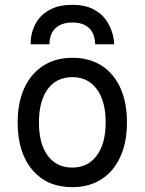

<svg xmlns="http://www.w3.org/2000/svg" viewBox="-20 -762 598 794"><path d="M279 12Q174 12 113.5 -59.8Q53 -131.5 53 -255Q53 -337.5 80.5 -397.5Q108 -457.5 158.8 -490.2Q209.5 -523 279 -523Q349 -523 399.8 -490.8Q450.5 -458.5 477.8 -398.5Q505 -338.5 505 -256Q505 -173.5 477.5 -113.2Q450 -53 399.2 -20.5Q348.5 12 279 12ZM279 -69Q343.5 -69 380.2 -118.8Q417 -168.5 417 -256Q417 -344 380.2 -393.5Q343.5 -443 279 -443Q214 -443 177.5 -393.8Q141 -344.5 141 -255Q141 -167.5 177.5 -118.2Q214 -69 279 -69ZM106.5 -579Q106.5 -623.5 125.2 -660.5Q144 -697.5 182.5 -719.8Q221 -742 279.5 -742Q332.5 -742 368.2 -722.8Q404 -703.5 424 -671Q444 -638.5 450.5 -599Q451.5 -594.5 451.5 -589.5Q451.5 -584.5 451.5 -579H373.5Q373.5 -584.5 373 -589.5Q372.5 -594.5 371.5 -599Q366.5 -632 343 -650.5Q319.5 -669 279.5 -669Q248.5 -669 227.2 -658Q206 -647 195.2 -626.8Q184.5 -606.5 184.5 -579Z"/></svg>

Font: Overpass
Style: Regular
Weight: 400
Designer: Delve Withrington, Dave Bailey, Thomas Jockin
Foundry: Delve Fonts LLC
Version: Version 4.000